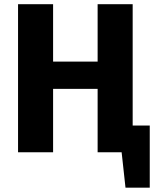

<svg xmlns="http://www.w3.org/2000/svg" viewBox="-20 -713 739 899"><path d="M601.2 0H437.1V-296.8H228.6V0H64.5V-693.4H228.6V-424.7H437.1V-693.4H601.2ZM500.5 -125.3H681.2V165.6H567.6L549.5 0H501.7Z"/></svg>

Font: Fira Sans Variable
Style: Regular
Weight: 400
Designer: Carrois Corporate & Edenspiekermann AG
Foundry: Carrois Corporate GbR & Edenspiekermann AG
Version: Version 4.202